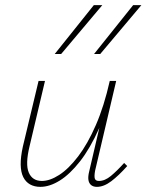

<svg xmlns="http://www.w3.org/2000/svg" viewBox="-20 -723 570 747"><path d="M137 4Q114 4 97 -5.5Q80 -15 70.5 -34Q61 -53 60.5 -82.5Q60 -112 69 -153L130 -408H155L95 -154Q78 -84 92 -51.5Q106 -19 143 -19Q174 -19 210.5 -42.5Q247 -66 284 -114.5Q321 -163 353 -236.5Q385 -310 407 -408H425Q400 -301 365.5 -223.5Q331 -146 291.5 -95.5Q252 -45 212.5 -20.5Q173 4 137 4ZM357 4Q343 4 334.5 -3Q326 -10 324 -23Q322 -36 327 -56L409 -408H432L350 -59Q346 -37 349 -28Q352 -19 365 -19Q388 -19 411.5 -38.5Q435 -58 463 -89L475 -77Q442 -40 413 -18Q384 4 357 4ZM193 -513 345 -703H378L218 -513ZM346 -513 498 -703H530L370 -513Z"/></svg>

Font: Ysabeau Infant Thin
Style: Italic
Weight: 250
Italic angle: -12°
Designer: Christian Thalmann (Catharsis Fonts)
Version: Version 2.001;gftools[0.9.30]; featfreeze: ss01,ss02,lnum